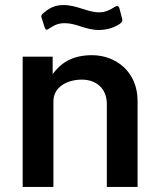

<svg xmlns="http://www.w3.org/2000/svg" viewBox="-20 -742 629 762"><path d="M455 -647C465 -654 467 -659 465 -667L454 -709C451 -719 444 -720 436 -715C419 -704 399 -693 373 -693C328 -693 285 -722 232 -722C194 -722 172 -707 151 -689C142 -681 143 -677 146 -669L157 -634C161 -622 166 -622 174 -628C194 -641 209 -650 237 -650C285 -650 318 -623 373 -623C410 -623 439 -636 455 -647ZM70 0H192V-340C192 -397 247 -426 305 -426C362 -426 404 -391 404 -329V0H526V-342C526 -456 441 -523 345 -523C262 -523 219 -488 189 -448V-517H70Z"/></svg>

Font: United Sans SemiBold
Style: Regular
Weight: 600
Designer: Pablo Impallari, Rodrigo Fuenzalida (Modified by Dan O. Williams)
Version: Version 1.000;PS 001.000;hotconv 1.0.88;makeotf.lib2.5.64775